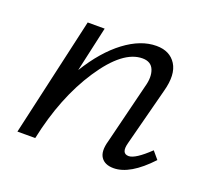

<svg xmlns="http://www.w3.org/2000/svg" viewBox="-82 -521 686 628"><g transform="rotate(20 260.5 -207.0)"><path d="M472 -95 494 -69Q425 5 368 5Q337 5 324 -14.5Q311 -34 322 -72L374 -282Q384 -317 374.5 -341Q365 -365 335 -365Q267 -365 196.5 -258.5Q126 -152 94 0H32L126 -414H185L150 -257Q198 -335 254 -377Q310 -419 364 -419Q411 -419 432.5 -385Q454 -351 437 -289L385 -89Q374 -49 401 -49Q424 -49 472 -95Z"/></g></svg>

Font: EauTestInfant
Style: Italic
Weight: 400
Italic angle: -12°
Designer: Christian Thalmann (Catharsis Fonts)
Version: Version 0.001;PS 000.001;hotconv 1.0.88;makeotf.lib2.5.64775